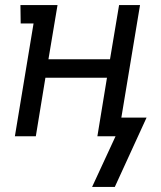

<svg xmlns="http://www.w3.org/2000/svg" viewBox="-20 -540 640 761"><path d="M345 201 438 0H366L404 -232H160L122 0H39L113 -447H62L61 -520H208L172 -305H416L452 -520H535L461 -74H561L435 201Z"/></svg>

Font: Iosevka Etoile
Style: Italic
Weight: 400
Italic angle: -9°
Designer: Belleve Invis
Foundry: Belleve Invis
Version: Version 22.1.2; ttfautohint (v1.8.4)